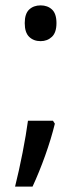

<svg xmlns="http://www.w3.org/2000/svg" viewBox="-20 -615 302 714"><path d="M131 -462Q105 -462 88.5 -478Q72 -494 72 -529Q72 -564 88.5 -579.5Q105 -595 131 -595Q157 -595 173.5 -579.5Q190 -564 190 -529Q190 -494 173 -478Q156 -462 131 -462ZM177 -166 184 -155Q170 -98 148 -36.5Q126 25 101 79H36Q51 19 64 -47.5Q77 -114 84 -166Z"/></svg>

Font: Noto Sans Tamil UI SemiCondensed
Style: Regular
Weight: 400
Width: 4
Designer: Jelle Bosma - Monotype Design Team
Foundry: Monotype Imaging Inc.
Version: Version 2.004